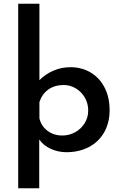

<svg xmlns="http://www.w3.org/2000/svg" viewBox="-20 -800 641 1023"><path d="M564 -213Q564 -145 534.5 -94Q505 -43 452.5 -16Q400 11 334 11Q290 11 250.5 -7Q211 -25 189 -57V203H77V-780H190V-373Q222 -405 264.5 -423.5Q307 -442 356 -442Q415 -442 462.5 -414Q510 -386 537 -334Q564 -282 564 -213ZM450 -211Q450 -249 432 -280Q414 -311 384 -329Q354 -347 320 -347Q271 -347 237.5 -323Q204 -299 190 -256V-170Q199 -129 232.5 -103.5Q266 -78 312 -78Q349 -78 380.5 -95.5Q412 -113 431 -143.5Q450 -174 450 -211Z"/></svg>

Font: Josefin Sans SemiBold
Style: Regular
Weight: 600
Designer: Santiago Orozco
Foundry: Typemade
Version: Version 2.000